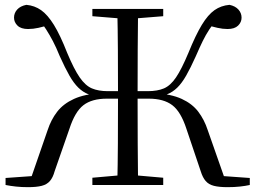

<svg xmlns="http://www.w3.org/2000/svg" viewBox="-20 -765 1057 794"><path d="M362 0V-30L498 -42H518L655 -30V0ZM362 -698V-728H655V-698L518 -687H498ZM465 0Q467 -84 467.5 -171.5Q468 -259 468 -361V-377Q468 -473 467.5 -559Q467 -645 465 -728H551Q550 -646 549.5 -560.5Q549 -475 549 -377V-361Q549 -260 549.5 -172Q550 -84 551 0ZM810 -57 751 -232Q728 -303 692.5 -330Q657 -357 595 -357H508V-388H591Q631 -388 658 -399.5Q685 -411 708 -445Q731 -479 759 -546Q789 -620 814.5 -662Q840 -704 867 -723Q894 -742 929 -745Q953 -740 966 -725.5Q979 -711 979 -692Q979 -673 964.5 -659Q950 -645 921 -645Q901 -645 879 -650Q857 -655 827 -664L880 -689Q860 -665 845.5 -643Q831 -621 818.5 -595.5Q806 -570 790 -533Q768 -484 750 -452.5Q732 -421 713 -402.5Q694 -384 671 -375Q648 -366 617 -360L619 -380Q688 -376 731.5 -356Q775 -336 800 -303Q825 -270 839 -227L912 -19L873 -39L1013 -29V0Q995 4 972 6.5Q949 9 921 9Q886 9 864.5 3.5Q843 -2 830.5 -16.5Q818 -31 810 -57ZM206 -57Q199 -31 186.5 -16.5Q174 -2 152.5 3.5Q131 9 96 9Q69 9 46 6.5Q23 4 3 0V-29L144 -39L105 -19L177 -227Q191 -270 216.5 -303Q242 -336 286 -356Q330 -376 398 -380L399 -360Q369 -366 346 -375Q323 -384 304 -402.5Q285 -421 267 -452.5Q249 -484 227 -533Q212 -570 198.5 -595.5Q185 -621 171 -643Q157 -665 138 -689L189 -664Q162 -655 139.5 -650Q117 -645 96 -645Q67 -645 52.5 -659Q38 -673 38 -692Q38 -711 51 -725.5Q64 -740 89 -745Q123 -742 150 -723Q177 -704 203 -662Q229 -620 258 -546Q286 -479 309.5 -445Q333 -411 360 -399.5Q387 -388 426 -388H510V-357H422Q360 -357 325 -330Q290 -303 267 -232Z"/></svg>

Font: Noto Serif SC
Style: Regular
Weight: 400
Designer: Ryoko NISHIZUKA 西塚涼子 (kana & ideographs); Frank Grießhammer (Latin, Greek & Cyrillic); Wenlong ZHANG 张文龙 (bopomofo); San
Foundry: Adobe
Version: Version 2.002-H1;hotconv 1.1.0;makeotfexe 2.6.0